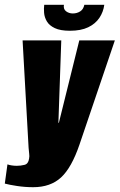

<svg xmlns="http://www.w3.org/2000/svg" viewBox="-44 -759 498 799"><path d="M94 20Q60 20 27 15Q-6 10 -24 5L-13 -75Q-5 -72 5.5 -70.5Q16 -69 26 -69Q42 -69 58 -73Q74 -77 77 -99Q79 -109 77.5 -118.5Q76 -128 75 -144L50 -591H211L199 -248H201L286 -591H434L287 -158Q254 -61 210 -20.5Q166 20 94 20ZM247 -631Q207 -631 184 -642Q161 -653 151 -670Q141 -687 139.5 -705.5Q138 -724 140 -739H222Q219 -721 231 -712Q243 -703 259 -703Q276 -703 289.5 -711.5Q303 -720 307 -739H390Q386 -709 369.5 -684.5Q353 -660 323 -645.5Q293 -631 247 -631Z"/></svg>

Font: Alumni Sans Black
Style: Italic
Weight: 900
Italic angle: -8°
Version: Version 1.016